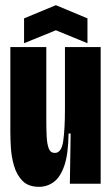

<svg xmlns="http://www.w3.org/2000/svg" viewBox="-20 -710 431 742"><path d="M131 12Q89 12 66.5 -11.5Q44 -35 34 -70Q24 -105 22 -140Q20 -175 20 -199V-528H159V-238Q159 -208 160.5 -180.5Q162 -153 168.5 -136Q175 -119 192 -119Q218 -119 224.5 -166Q231 -213 231 -290V-528H369V-253V0H250L253 -194H245Q244 -114 228.5 -69.5Q213 -25 187.5 -6.5Q162 12 131 12ZM73 -543V-639L196 -690L318 -639V-543L196 -593Z"/></svg>

Font: Bricolage Grotesque 48pt Condensed Bricolage Grotesque 48pt Condensed Regular
Style: Bold
Weight: 700
Width: 3
Designer: Mathieu Triay
Foundry: Atelier Triay
Version: Version 1.000; ttfautohint (v1.8.4.7-5d5b);gftools[0.9.32]